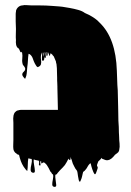

<svg xmlns="http://www.w3.org/2000/svg" viewBox="-20 -602 509 746"><path d="M443 -18 441 -13Q439 -11 439 -10Q437 -10 437 -8Q436 -7 434 -6Q432 -5 430 -3Q428 -1 426 0Q426 1 424 3Q419 9 413 14Q399 25 385 18Q384 17 381.5 16.5Q379 16 377 15Q376 14 376 11Q372 15 369 18.5Q366 22 362 25Q356 39 357 42Q358 45 359.5 47.5Q361 50 355 65Q353 71 351 74Q349 76 347 74Q345 71 343 67Q341 63 338.5 55.5Q336 48 335 44Q334 41 333.5 37.5Q333 34 331 32Q331 32 328 35Q324 39 321.5 43.5Q319 48 316 53Q315 53 315 53.5Q315 54 315 54Q314 55 313 56.5Q312 58 311 59Q309 62 303 66Q302 70 301 74Q300 78 299 83Q298 87 297 90.5Q296 94 294 98Q293 99 292.5 101.5Q292 104 290 104Q288 104 286 98L283 82Q282 77 281.5 71.5Q281 66 279 61L277 59Q276 58 276 57Q273 54 271.5 50.5Q270 47 268 44Q262 34 259 21Q259 21 258.5 19Q258 17 258 18Q257 17 257 16L255 11Q255 9 254 7Q254 11 254 15.5Q254 20 250 19Q249 20 248 18Q247 16 247 17Q247 16 246.5 15.5Q246 15 246 14Q245 17 243 20.5Q241 24 239 28Q233 40 223.5 49Q214 58 203 71Q201 76 199.5 75.5Q198 75 197 76Q197 76 195 78Q194 85 196 96.5Q198 108 198.5 116.5Q199 125 191 124Q183 123 183 114.5Q183 106 185.5 95Q188 84 186 76Q185 76 183.5 74.5Q182 73 182 73Q181 71 179.5 68.5Q178 66 176 65Q172 58 169 51Q166 46 163 41Q160 36 155 32Q153 30 151 29Q147 29 145 31Q142 34 141 33Q140 31 140 26.5Q140 22 138 24Q135 28 137 35Q139 42 134 41Q130 40 131.5 33.5Q133 27 131 23Q131 22 126 21.5Q121 21 119 20Q117 20 115 19Q114 19 113 18Q112 17 111 18Q110 26 112.5 39Q115 52 115.5 61.5Q116 71 107 69Q99 67 99 57.5Q99 48 102 36.5Q105 25 103 16Q103 15 101.5 15.5Q100 16 99 15Q96 15 94 14Q90 14 90 13Q88 26 88 38Q88 50 86 62Q85 63 84 61Q83 59 81 58L72 46Q65 35 61 24Q57 13 54 0L46 -3Q45 -5 43.5 -6Q42 -7 40 -8Q33 -15 32 -23Q31 -31 31.5 -40.5Q32 -50 32 -58V-125Q32 -130 31.5 -136.5Q31 -143 32 -148Q32 -153 33.5 -156.5Q35 -160 36 -163Q39 -167 43 -170Q46 -173 50 -173Q56 -175 60 -175H205Q204 -195 204 -219Q204 -243 203 -261V-266Q203 -274 202.5 -280Q202 -286 202 -290V-299L201 -337Q200 -342 200 -347.5Q200 -353 198 -358Q198 -360 197.5 -361.5Q197 -363 197 -364L191 -378Q190 -383 185 -387Q185 -387 184.5 -387.5Q184 -388 184 -389Q180 -393 177 -395Q175 -393 175 -390Q175 -387 173 -385Q172 -384 170 -391Q171 -390 169.5 -392.5Q168 -395 168 -395V-396Q167 -397 167 -398Q167 -399 166 -399Q165 -398 165 -391Q165 -387 164 -386Q164 -385 161 -385Q160 -387 160 -391Q160 -395 160 -398Q160 -400 159 -400Q157 -398 157 -392Q157 -390 157.5 -388Q158 -386 158 -384Q158 -383 158 -380Q158 -377 155 -377Q154 -377 152 -379Q151 -381 151 -385Q151 -388 151.5 -391Q152 -394 152 -397Q152 -400 151 -399Q147 -393 150.5 -383Q154 -373 150 -368Q150 -366 147 -366Q145 -366 144 -367Q144 -368 143.5 -368.5Q143 -369 143 -370V-380Q143 -381 143.5 -386.5Q144 -392 144 -397L143 -398L140 -390Q140 -389 139.5 -388Q139 -387 139 -385Q138 -378 139.5 -369Q141 -360 139 -352Q139 -351 138.5 -350.5Q138 -350 138 -350Q136 -346 134 -345Q128 -341 127 -341Q123 -342 120 -347.5Q117 -353 115 -356Q111 -364 107.5 -374.5Q104 -385 96 -391Q92 -393 91 -393Q89 -380 88.5 -367.5Q88 -355 86 -342Q85 -333 84.5 -324Q84 -315 82 -307Q81 -304 79 -299Q77 -294 77 -296Q66 -307 66.5 -313Q67 -319 72 -323Q77 -327 78 -333Q79 -339 69 -350Q65 -361 66.5 -373.5Q68 -386 66 -397L62 -401Q62 -399 60 -399Q59 -399 58.5 -401.5Q58 -404 57 -405Q56 -407 55 -409.5Q54 -412 53 -413L50 -416Q51 -415 51 -414.5Q51 -414 50 -415Q44 -420 42.5 -429Q41 -438 42 -446Q41 -457 41.5 -468Q42 -479 42 -489Q41 -504 41 -518.5Q41 -533 41 -547Q41 -553 42 -556Q42 -561 43 -563Q47 -573 56 -578Q61 -581 67 -581Q75 -583 84 -582Q93 -581 102 -581H132Q146 -581 158.5 -580.5Q171 -580 183 -579Q197 -578 210 -577Q223 -576 233 -574L251 -571Q268 -568 284 -563.5Q300 -559 309 -552Q310 -551 311 -551Q312 -551 313 -550L324 -545Q324 -545 328 -543Q339 -537 349 -530Q359 -523 366 -515L368 -513Q430 -453 434 -327L436 -272Q438 -251 438 -230.5Q438 -210 439 -189Q439 -179 439.5 -164Q440 -149 440 -133Q441 -121 441.5 -109Q442 -97 442 -86Q442 -85 442.5 -78.5Q443 -72 443 -67Q443 -57 444.5 -44.5Q446 -32 443 -18Z"/></svg>

Font: Rubik Wet Paint
Style: Regular
Weight: 400
Designer: Hubert and Fischer, NaN
Foundry: Hubert and Fischer, NaN
Version: Version 2.200